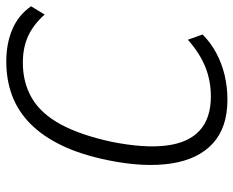

<svg xmlns="http://www.w3.org/2000/svg" viewBox="-88 -666 761 626"><g transform="rotate(-90 293.0 -352.5)"><path d="M281 8Q191 8 139 -39.5Q87 -87 73.5 -175Q60 -263 84 -381Q102 -469 132 -531.5Q162 -594 203 -634.5Q244 -675 295 -694Q346 -713 406 -713Q465 -713 511.5 -693Q558 -673 586 -632L559 -588Q527 -624 489.5 -641.5Q452 -659 402 -659Q337 -659 286.5 -629.5Q236 -600 201 -535.5Q166 -471 144 -369Q123 -263 132 -191Q141 -119 181 -82.5Q221 -46 292 -46Q343 -46 388 -64Q433 -82 477 -121L494 -73Q467 -46 433 -28Q399 -10 361 -1Q323 8 281 8Z"/></g></svg>

Font: Nunito Sans 10pt Condensed Light
Style: Italic
Weight: 300
Width: 3
Italic angle: -9°
Designer: Vernon Adams
Foundry: Vernon Adams
Version: Version 3.101;gftools[0.9.27]